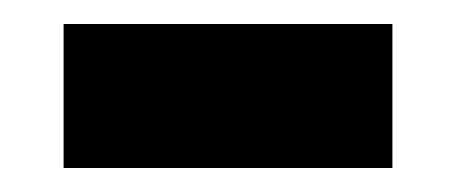

<svg xmlns="http://www.w3.org/2000/svg" viewBox="-20 -400 380 160"><path d="M33 -380H307V-260H33Z"/></svg>

Font: 
Style: 㨦
Weight: 700
Designer: A.Korolkova, Vitaly Kuzmin
Foundry: ParaType Ltd
Version: Version 2.000